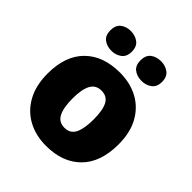

<svg xmlns="http://www.w3.org/2000/svg" viewBox="-210 -907 1056 1056"><g transform="rotate(45 318.5 -378.5)"><path d="M594 -278Q594 -139 520 -64.5Q446 10 317 10Q237 10 175 -23.5Q113 -57 77.5 -121.5Q42 -186 42 -278Q42 -415 116 -489Q190 -563 320 -563Q400 -563 461.5 -530Q523 -497 558.5 -433.5Q594 -370 594 -278ZM236 -278Q236 -207 255 -169.5Q274 -132 319 -132Q363 -132 381.5 -169.5Q400 -207 400 -278Q400 -349 381.5 -385Q363 -421 318 -421Q275 -421 255.5 -385Q236 -349 236 -278ZM118 -690Q118 -730 142 -748.5Q166 -767 201 -767Q235 -767 260 -748.5Q285 -730 285 -690Q285 -651 260 -632.5Q235 -614 201 -614Q166 -614 142 -632.5Q118 -651 118 -690ZM352 -690Q352 -730 376 -748.5Q400 -767 436 -767Q470 -767 495 -748.5Q520 -730 520 -690Q520 -651 495 -632.5Q470 -614 436 -614Q400 -614 376 -632.5Q352 -651 352 -690Z"/></g></svg>

Font: Noto Kufi Arabic Black
Style: Regular
Weight: 900
Designer: Monotype Design Team, David Williams, Khaled Hosny
Foundry: Google LLC
Version: Version 2.109; ttfautohint (v1.8.4.7-5d5b)